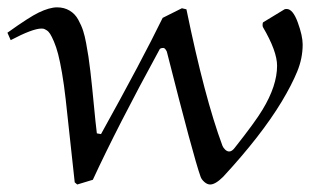

<svg xmlns="http://www.w3.org/2000/svg" viewBox="-84 -489 835 517"><path d="M624 -416Q623 -418 623 -421.9Q623 -428.2 625 -429.2L682.1 -463.9Q683.1 -464.8 688 -464.8Q704.6 -464.8 717.8 -428.7Q731 -392.6 731 -369.1Q731 -332 716.3 -296.4Q701.7 -260.7 674.8 -215.8Q619.1 -123.5 517.1 -13.2Q496.1 7.8 481.9 7.8Q474.1 7.8 466.3 1Q458.5 -5.9 456.1 -13.2Q437 -66.4 365.2 -350.1Q360.4 -359.9 356 -359.9Q346.7 -359.9 345.2 -355Q231.4 -146.5 166 -4.9L124 7.8L117.2 2L92.8 -222.2Q88.4 -261.2 83 -292.5Q77.6 -323.7 72.5 -343.3Q67.4 -362.8 61.3 -377Q55.2 -391.1 51 -397.7Q46.9 -404.3 41.3 -407.7Q35.6 -411.1 33.4 -411.6Q31.2 -412.1 27.8 -412.1Q3.9 -412.1 -55.2 -380.9L-64 -400.9Q-5.4 -442.9 20 -455.1Q49.3 -469.2 69.8 -469.2Q88.9 -469.2 103.5 -460.4Q118.2 -451.7 126.7 -436Q135.3 -420.4 139.9 -406Q144.5 -391.6 147.9 -373Q154.8 -337.4 159.4 -296.6Q164.1 -255.9 168.7 -206.8Q173.3 -157.7 176.8 -129.9L188 -127.9Q298.3 -326.7 354 -440.9L405.8 -466.8L418 -463.9Q466.8 -226.1 515.1 -96.2Q517.6 -90.3 522.7 -85.7Q527.8 -81.1 533.2 -81.1Q540.5 -81.1 547.9 -90.8Q603.5 -161.1 623 -193.8Q662.1 -258.3 662.1 -312Q662.1 -351.1 624 -416Z"/></svg>

Font: Aref Ruqaa
Style: Regular
Weight: 400
Designer: Abdoulla Aref
Version: Version 0.7